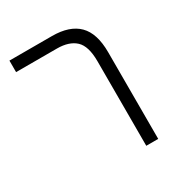

<svg xmlns="http://www.w3.org/2000/svg" viewBox="-143 -691 748 794"><g transform="rotate(-30 230.5 -294.0)"><path d="M328 0V-404Q328 -476 297.5 -504.5Q267 -533 209 -533H14V-588H217Q301 -588 343 -546Q385 -504 385 -414V0Z"/></g></svg>

Font: Noto Sans Hebrew SemiCondensed Light
Style: Regular
Weight: 300
Width: 4
Designer: Monotype Design Team
Foundry: Monotype Imaging Inc.
Version: Version 2.003